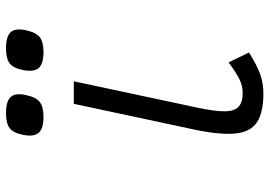

<svg xmlns="http://www.w3.org/2000/svg" viewBox="-149 -735 898 640"><g transform="rotate(-90 300.0 -415.0)"><path d="M308 14Q245 14 212.5 -7.5Q180 -29 175 -79.5Q170 -130 188 -216L274 -618H349L262 -210Q249 -150 249 -116.5Q249 -83 264 -69Q279 -55 310 -55Q333 -55 355 -65.5Q377 -76 412 -102L445 -34Q400 -6 370.5 4Q341 14 308 14ZM446 -719Q407 -719 393 -735.5Q379 -752 387 -789Q393 -820 409 -832Q425 -844 459 -844Q499 -844 513 -828Q527 -812 519 -777Q512 -744 496 -731.5Q480 -719 446 -719ZM230 -719Q191 -719 177 -735.5Q163 -752 171 -789Q177 -820 193 -832Q209 -844 243 -844Q283 -844 297 -828Q311 -812 303 -777Q296 -744 280 -731.5Q264 -719 230 -719Z"/></g></svg>

Font: Victor Mono
Style: Italic
Weight: 400
Italic angle: -12°
Monospace: yes
Designer: Rune Bjørnerås
Version: Version 1.561;gftools[0.9.30]